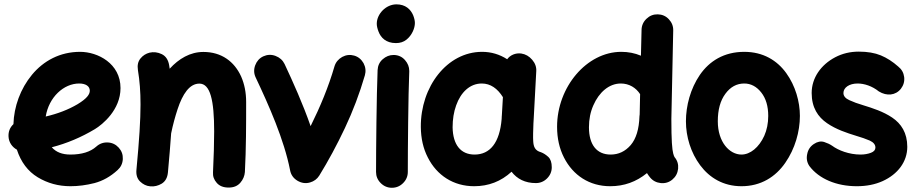

<svg xmlns="http://www.w3.org/2000/svg" viewBox="-20 -806 4284 900"><path d="M531.2 -8.8C546.4 -22.5 554.7 -39.6 555.7 -60.5C556.6 -81.1 550.3 -98.6 536.6 -113.8C522.9 -128.9 505.9 -137.2 485.4 -138.2C464.8 -139.2 446.8 -132.8 431.6 -119.1C403.8 -94.2 363.3 -81.5 310.1 -81.5C271.5 -81.5 242.7 -92.8 222.7 -115.7C293 -133.8 360.4 -162.1 424.8 -200.7C460.4 -222.2 544.9 -291 544.9 -393.1C544.9 -508.3 438.5 -563 355.5 -563C261.2 -563 184.1 -521 129.9 -455.6C75.7 -390.1 45.4 -306.2 43 -224.1C25.9 -208 18.6 -188 20 -165C21.5 -138.2 37.6 -116.2 59.1 -104.5C78.1 -46.4 110.8 -2.9 156.7 24.9C202.6 52.7 253.9 66.9 310.1 66.9C346.7 66.9 384.3 62 422.9 52.2C461.4 42 497.6 22 531.2 -8.8ZM351.1 -414.6C381.8 -414.6 400.9 -401.9 400.9 -380.9C400.9 -363.8 387.7 -344.2 343.3 -317.4C300.3 -292 250.5 -272.9 194.3 -259.8C209 -350.6 278.8 -414.6 351.1 -414.6Z M619.6 -10.7C617.2 13.2 623 31.7 636.7 44.9C650.4 58.1 666 65.9 684.1 67.4C703.1 69.3 721.2 64.9 738.3 54.7C755.4 43.9 764.6 26.9 767.1 2.9C773.4 -67.9 778.8 -127.9 782.2 -180.7C790.5 -221.2 800.8 -258.8 812.5 -294.4C835.9 -365.2 868.2 -414.1 914.6 -414.1C965.8 -414.1 983.9 -335.9 983.9 -189.9C983.9 -133.8 981.9 -71.3 978.5 1C977.1 20 982.9 36.6 996.1 51.3C1008.8 65.9 1027.3 73.2 1051.8 73.2C1075.2 73.2 1093.3 65.9 1106.4 50.8C1119.6 35.6 1126.5 18.6 1127.9 0.5C1133.8 -109.4 1133.8 -223.1 1133.8 -328.1C1133.8 -372.1 1126 -411.6 1110.4 -447.3C1078.6 -517.6 1018.1 -562.5 933.6 -562.5C871.1 -562.5 818.4 -530.8 775.4 -483.9C774.9 -489.3 773.9 -495.1 772.9 -500.5C768.6 -525.4 757.3 -543 738.3 -552.2C719.2 -561.5 699.7 -563.5 680.7 -559.1C664.1 -554.7 649.9 -545.9 638.7 -532.2C627 -518.1 623 -500 626.5 -477.5C634.8 -426.3 638.7 -377.9 638.7 -315.9C638.7 -243.2 632.8 -149.9 619.6 -10.7Z M1214.4 -542C1196.3 -533.7 1183.6 -519.5 1176.3 -500C1168.9 -480 1169.9 -460.9 1178.7 -442.4C1239.7 -313.5 1312 -150.9 1339.8 -7.8C1343.8 13.2 1355 29.3 1374 41C1393.1 52.2 1412.6 55.2 1433.1 49.3C1452.1 43.9 1466.3 33.2 1476.6 17.1C1519 -51.8 1559.1 -126 1596.7 -205.6C1634.3 -285.2 1665.5 -367.7 1690.4 -453.1C1695.8 -472.2 1693.8 -491.2 1684.1 -509.8C1673.8 -527.8 1659.2 -540 1640.1 -545.4C1621.1 -550.8 1602.1 -548.8 1584 -539.1C1565.9 -528.8 1553.7 -514.2 1547.9 -495.1C1520 -398.9 1480.5 -304.2 1436 -214.8C1399.4 -319.8 1353.5 -421.4 1314 -505.9C1305.2 -523.9 1291 -536.6 1271.5 -543.9C1252 -551.3 1232.9 -550.3 1214.4 -542Z M1746.1 -694.8C1746.1 -684.1 1749 -671.9 1754.4 -657.7C1765.1 -629.4 1789.6 -604 1835.9 -604C1855.5 -604 1872.1 -609.4 1885.3 -620.1C1911.6 -641.1 1924.8 -674.3 1924.8 -698.2C1924.8 -709 1921.9 -721.2 1916.5 -734.9C1904.8 -762.2 1880.9 -785.6 1838.4 -785.6C1788.6 -785.6 1746.1 -740.2 1746.1 -694.8ZM1827.6 -548.3H1824.7C1805.7 -548.3 1789.1 -541.5 1773.9 -528.3C1758.8 -515.1 1751 -498 1750 -477.5C1745.1 -360.8 1742.7 -102.1 1742.7 0C1742.7 20 1750 37.6 1764.6 52.2C1779.3 66.9 1796.9 74.2 1816.9 74.2C1837.4 74.2 1855 66.9 1869.6 52.2C1884.3 37.6 1891.6 20 1891.6 0C1891.6 -99.6 1893.6 -361.3 1898.4 -470.7V-473.6C1898.4 -492.7 1891.6 -509.3 1878.4 -524.4C1865.2 -539.6 1848.1 -547.4 1827.6 -548.3Z M2491.7 52.2C2512.2 52.2 2529.8 44.9 2544.4 30.3C2559.1 15.6 2566.4 -2 2566.4 -22C2566.4 -43.9 2561 -60.1 2550.3 -70.3C2539.1 -80.6 2527.8 -87.9 2516.1 -92.3C2486.8 -100.1 2481 -119.6 2479.5 -143.6C2479 -151.9 2478.5 -165 2479 -182.1C2479.5 -199.2 2480 -214.4 2480.5 -228.5C2481 -233.4 2481 -238.3 2481.4 -243.2L2493.7 -471.7C2495.1 -491.2 2488.8 -509.3 2474.6 -525.9C2460.4 -542.5 2443.4 -552.2 2423.3 -555.2C2396.5 -558.6 2371.6 -547.9 2357.4 -528.3C2321.8 -551.3 2282.2 -563 2239.7 -563C2075.7 -563 1951.2 -399.4 1952.6 -210.9C1953.1 -157.2 1963.9 -109.4 1985.4 -67.9C2027.8 16.1 2105.5 66.9 2202.6 66.9C2270 66.9 2328.6 44.4 2377.9 -1C2403.8 32.7 2441.4 52.2 2491.7 52.2ZM2204.6 -81.5C2139.6 -81.5 2103 -127.4 2101.6 -209C2101.6 -246.6 2106.9 -280.8 2118.2 -312C2140.1 -374 2183.1 -414.6 2238.3 -414.6C2279.3 -414.6 2312 -391.1 2337.4 -350.6L2332.5 -266.1C2332 -264.2 2332 -262.2 2332 -260.3C2331.5 -256.8 2331.5 -252.9 2331.5 -248.5C2322.3 -136.7 2276.9 -81.5 2204.6 -81.5Z M2892.1 -563C2730.5 -563 2591.3 -398.4 2591.3 -211.9C2591.3 -157.7 2602.1 -109.9 2623.5 -67.9C2666 16.1 2743.2 66.9 2840.3 66.9C2905.3 66.9 2962.4 46.4 3012.7 5.4C3017.1 12.2 3021.5 19 3026.9 25.4C3039.6 41 3056.2 49.8 3077.1 52.2C3098.1 54.2 3116.2 48.8 3131.8 35.6C3147.5 22.5 3156.2 5.9 3158.7 -15.1C3160.6 -35.6 3155.3 -53.7 3142.1 -69.3C3140.1 -71.8 3138.2 -77.6 3135.7 -86.4C3133.3 -95.2 3130.9 -111.8 3129.4 -136.7C3127.9 -161.1 3127 -198.2 3127 -248.5L3135.7 -663.1C3136.2 -683.1 3129.4 -700.7 3115.2 -715.8C3101.1 -731 3083.5 -738.3 3063.5 -738.8C3043 -739.3 3025.4 -732.4 3010.7 -718.3C2995.6 -704.1 2987.8 -686.5 2987.3 -666.5L2984.4 -544.9C2955.6 -557.1 2924.8 -563 2892.1 -563ZM2740.7 -209.5C2740.7 -247.1 2747.6 -281.2 2761.2 -312C2788.1 -374 2835.4 -414.6 2890.1 -414.6C2929.2 -414.6 2961.4 -394.5 2980.5 -364.7L2978.5 -269.5C2978 -267.1 2977.5 -264.2 2977.5 -261.2C2975.6 -200.7 2961.9 -155.8 2936.5 -126C2910.6 -96.2 2879.4 -81.5 2842.3 -81.5C2777.3 -81.5 2740.7 -127.4 2740.7 -209.5Z M3468.8 -563C3373.5 -563 3305.2 -519.5 3260.7 -455.1C3216.3 -390.1 3195.3 -310.1 3195.3 -237.3C3195.3 -165 3218.3 -89.8 3262.2 -31.2C3306.2 27.8 3371.1 66.9 3455.6 66.9C3546.9 66.9 3615.7 22.9 3661.1 -43C3706.5 -108.4 3729.5 -189 3729.5 -262.7C3729.5 -329.6 3708.5 -403.8 3665.5 -463.4C3622.6 -522.9 3557.1 -563 3468.8 -563ZM3468.8 -414.6C3499.5 -414.6 3526.4 -400.4 3548.3 -372.6C3570.3 -344.7 3581.1 -308.1 3581.1 -262.7C3581.1 -228 3574.7 -196.8 3562.5 -169.4C3537.6 -114.7 3496.6 -81.5 3455.6 -81.5C3399.9 -81.5 3344.7 -139.6 3344.7 -237.3C3344.7 -291.5 3356.4 -334.5 3380.4 -366.7C3403.8 -398.4 3433.1 -414.6 3468.8 -414.6Z M4203.1 -390.1C4215.3 -406.2 4220.7 -424.3 4218.3 -444.8C4215.8 -464.8 4206.5 -481.4 4190.4 -494.1C4164.6 -517.1 4137.2 -534.7 4108.9 -546.4C4080.6 -558.1 4045.9 -564 4005.4 -564C3965.3 -564 3928.7 -555.2 3895 -537.6C3828.1 -502.4 3784.7 -440.9 3784.7 -370.1C3784.7 -301.8 3814 -257.8 3856.9 -228.5C3899.4 -199.2 3950.2 -182.6 3993.2 -169.4C4018.1 -162.1 4039.1 -154.8 4057.1 -147C4074.7 -138.7 4083.5 -127.9 4083.5 -114.3C4083.5 -103.5 4076.7 -95.2 4062.5 -89.8C4048.3 -84.5 4032.2 -81.5 4013.7 -81.5C3960.4 -81.5 3909.7 -101.1 3880.4 -123C3870.1 -129.9 3857.9 -135.7 3842.8 -140.6C3827.6 -145 3811.5 -142.1 3794.9 -130.9C3777.8 -119.6 3767.6 -104 3763.7 -83.5C3759.3 -63 3762.7 -44.4 3773.9 -27.8C3818.8 32.2 3900.9 66.9 3996.1 66.9C4041 66.9 4081.5 59.1 4117.2 43C4188.5 10.7 4232.9 -47.9 4232.9 -117.7C4232.9 -183.6 4204.1 -226.6 4162.1 -254.9C4120.1 -283.2 4069.8 -299.3 4026.9 -312.5C4001.5 -319.8 3979.5 -328.1 3961.4 -336.4C3942.9 -344.7 3933.6 -356 3933.6 -370.1C3933.6 -395.5 3960.9 -414.6 4000 -414.6C4031.2 -414.6 4067.9 -402.8 4099.6 -377.4C4136.7 -354.5 4178.2 -358.4 4203.1 -390.1Z"/></svg>

Font: Mikhak ExtraBold
Style: Regular
Weight: 800
Designer: Amin Abedi
Version: Version 3.2